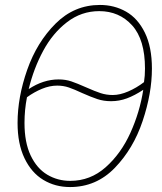

<svg xmlns="http://www.w3.org/2000/svg" viewBox="-20 -745 653 776"><path d="M51 -248Q51 -352 90 -463Q129 -574 204.5 -649.5Q280 -725 384 -725Q442 -725 489.5 -698Q537 -671 565.5 -613Q594 -555 594 -468Q594 -368 556.5 -256Q519 -144 444 -66.5Q369 11 263 11Q203 11 155 -18Q107 -47 79 -105.5Q51 -164 51 -248ZM562 -413Q566 -438 566 -468Q566 -585 514 -642.5Q462 -700 381 -700Q309 -700 251 -655.5Q193 -611 154.5 -539.5Q116 -468 96 -385Q155 -424 217 -424Q245 -424 268.5 -416Q292 -408 328 -392Q364 -376 387 -368.5Q410 -361 436 -361Q465 -361 498.5 -375.5Q532 -390 562 -413ZM559 -382Q524 -359 493 -347.5Q462 -336 429 -336Q399 -336 373.5 -344.5Q348 -353 312 -369Q280 -384 258 -391.5Q236 -399 211 -399Q181 -399 149.5 -386Q118 -373 89 -352Q79 -301 79 -248Q79 -169 104 -116.5Q129 -64 171 -39Q213 -14 264 -14Q345 -14 407 -69Q469 -124 507 -208Q545 -292 559 -382Z"/></svg>

Font: Noto Serif NarrowThin
Style: Italic
Weight: 250
Width: 4
Italic angle: -12°
Designer: Monotype Design Team
Foundry: Monotype Imaging Inc.
Version: Version 1.001